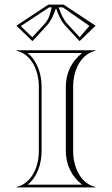

<svg xmlns="http://www.w3.org/2000/svg" viewBox="-20 -820 490 840"><path d="M226.1 -782C234.7 -755.8 246.7 -728.3 266.2 -707.2L328.1 -640L398.3 -707.5L258.1 -800H191.9L51.7 -707.5L121.9 -640L183.8 -707.2C203.3 -728.3 215.3 -755.8 223.9 -782ZM206.2 -788C200.1 -760 193.6 -735.5 175 -715.3L121.4 -657.1L70.8 -705.7L195.5 -788ZM236.8 -788H254.5L371.2 -706.7L328.6 -657.1L275 -715.3C257.4 -734.4 245.9 -760.3 237.5 -785.8ZM162 -160V-440C162 -500.8 140.1 -557 100.6 -588H339.4C292.4 -551.2 268 -499.9 268 -440V-160C268 -100.1 292.4 -48.8 339.4 -12H100.6C141.2 -43.8 162 -99.7 162 -160ZM150 -160C150 -82.9 113.7 -15.5 52 -2V0H398V-2C336.3 -15.5 300 -82.9 300 -160V-440C300 -517.1 336.3 -584.5 398 -598V-600H52V-598C113.7 -584.5 150 -517.1 150 -440Z"/></svg>

Font: Sortefax
Style: Medium
Weight: 500
Designer: gluk
Foundry: gluk
Version: Version 0.261